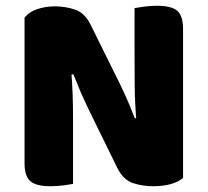

<svg xmlns="http://www.w3.org/2000/svg" viewBox="-20 -637 719 665"><path d="M65 -400H226Q230 -354 231.5 -312Q233 -270 233 -232.5Q233 -195 233 -159V0Q223 2 200.5 5Q178 8 155 8Q105 8 85 -9.5Q65 -27 65 -72ZM614 -210H453Q447 -280 446.5 -339Q446 -398 446 -451V-609Q457 -611 479 -614Q501 -617 524 -617Q574 -617 594 -599.5Q614 -582 614 -537ZM614 -264V-390V-21Q600 -8 573.5 0Q547 8 510 8Q473 8 440 -3Q407 -14 386 -56L287 -258Q277 -279 268.5 -297.5Q260 -316 252 -336Q244 -356 234 -380L65 -343V-575Q79 -595 108 -605Q137 -615 170 -615Q207 -615 240.5 -603.5Q274 -592 294 -551L394 -349Q404 -329 412.5 -310Q421 -291 429.5 -271Q438 -251 447 -227Z"/></svg>

Font: Baloo Bhaijaan 2 ExtraBold
Style: Regular
Weight: 800
Designer: Sanskriti Dholi, Noopur Datye and Ek Type
Foundry: Ek Type
Version: Version 1.701